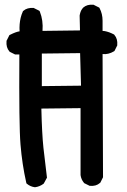

<svg xmlns="http://www.w3.org/2000/svg" viewBox="-20 -780 540 818"><path d="M127.9 17.6Q109.4 15.1 95.2 3.4L92.8 1.5L91.8 -2Q74.2 -80.6 67.4 -163.6Q60.5 -245.6 62.5 -547.9H46.9H44.4L42.5 -548.8L22.9 -558.6L21 -559.6L20 -561Q5.4 -577.6 7.8 -604.5V-606.4L8.8 -607.9L18.6 -627.4L20 -630.4L22.9 -631.8Q49.3 -645 63.5 -646.5Q62.5 -662.1 63.7 -676.5Q64.9 -690.9 68.1 -704.3Q71.3 -717.8 77.1 -730.5L77.6 -732.4L79.6 -733.9Q87.9 -741.2 98.6 -744.1Q109.4 -747.1 122.1 -746.1H124L125.5 -745.1L145 -735.4L148.4 -733.4L149.9 -730Q164.6 -693.4 161.1 -648.4L320.8 -650.4L319.3 -712.4V-713.4V-713.9Q319.8 -717.8 320.8 -721.2Q321.8 -724.6 322.8 -728Q323.7 -731.4 325.4 -734.6Q327.1 -737.8 329.1 -740.7Q331.1 -743.7 333.5 -746.6L334 -747.1L334.5 -747.6Q351.1 -762.2 377 -759.8H378.9L380.4 -758.8L399.9 -749L402.8 -747.6L404.3 -745.1Q417 -721.2 417 -691.4V-648.4Q421.9 -648.4 426.5 -647.5Q431.2 -646.5 435.8 -645.3Q440.4 -644 445.3 -642.3Q450.2 -640.6 454.8 -638.4Q459.5 -636.2 464.4 -633.8L466.3 -632.8L467.3 -631.3Q481.9 -614.7 479.5 -587.9V-585.9L478.5 -584.5L468.8 -564.9L467.3 -562.5L464.8 -561Q453.6 -554.2 441.4 -551.3Q429.2 -548.3 417 -549.8L418.9 -27.3V-24.9L418 -22.9L408.2 -3.4L407.2 -1.5L405.8 -0.5Q389.2 14.2 363.3 11.7H361.3L359.9 10.7L340.3 1L338.4 0L337.4 -1.5Q325.7 -15.6 323.2 -34.2V-34.7V-35.2V-319.3L156.2 -317.4Q158.7 -210 165 -150.9Q171.9 -88.9 179.7 -26.4L180.2 -23.4L178.7 -20.5L167 1L165.5 2.9L164.1 3.9Q148.4 15.1 129.9 17.6H128.9ZM325.2 -415 321.3 -553.7 158.2 -551.8V-413.1Z"/></svg>

Font: NaikaiFont
Style: Bold
Weight: 700
Version: Version 1.89